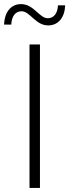

<svg xmlns="http://www.w3.org/2000/svg" viewBox="-38 -917 338 937"><path d="M106 0H157V-700H106ZM197 -793C246 -793 278 -831 280 -891H245C243 -851 224 -828 195 -828C154 -828 127 -897 65 -897C16 -897 -16 -859 -18 -797H17C19 -839 38 -862 67 -862C109 -862 135 -793 197 -793Z"/></svg>

Font: Chess Sans Light
Style: Regular
Weight: 300
Designer: Wolf Bōese
Foundry: Wolf Bōese
Version: Version 7.223;Glyphs 3.3 (3306)